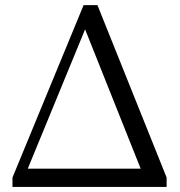

<svg xmlns="http://www.w3.org/2000/svg" viewBox="-20 -739 712 759"><path d="M29.3 0V-37.1L310.5 -718.8H365.2L638.7 -37.1V0ZM89.8 -72.3H536.1L316.4 -623Z"/></svg>

Font: Bpmf GenRyu Min R
Style: R
Weight: 400
Foundry: But Ko
Version: Version 1.320